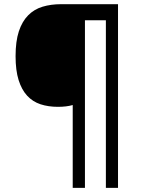

<svg xmlns="http://www.w3.org/2000/svg" viewBox="-20 -780 695 927"><path d="M549.8 127H491.2V-682.1H390.1V127H331.1V-272.9Q301.3 -264.2 259.8 -264.2Q213.4 -264.2 175.5 -276.6Q137.7 -289.1 111.1 -317.9Q84.5 -346.7 69.8 -393.6Q55.2 -440.4 55.2 -508.8Q55.2 -580.6 71 -628.7Q86.9 -676.8 116 -706.1Q145 -735.4 185.5 -747.6Q226.1 -759.8 274.9 -759.8H549.8Z"/></svg>

Font: Droid Sans
Style: Regular
Weight: 400
Version: Version 1.00 build 113